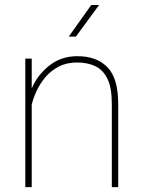

<svg xmlns="http://www.w3.org/2000/svg" viewBox="-20 -769 587 789"><path d="M296.4 -512.2Q253.4 -512.2 220.9 -495.1Q188.5 -478 166 -451.2Q143.6 -424.3 129.9 -394.3Q116.2 -364.3 110.4 -338.4V0H84V-528.3H110.4V-405.8Q134.3 -461.4 182.9 -499.8Q231.4 -538.1 297.9 -538.1Q377.9 -538.1 421.9 -492.4Q465.8 -446.8 465.8 -341.8V0H439.5V-341.8Q439.5 -409.2 421.1 -446Q402.8 -482.9 370.6 -497.6Q338.4 -512.2 296.4 -512.2ZM262.7 -618.7 355 -748.5H387.2L292 -618.7Z"/></svg>

Font: Vazirmatn RD UI Thin
Style: Regular
Weight: 100
Designer: Saber Rastikerdar
Foundry: Saber Rastikerdar
Version: Version 33.003